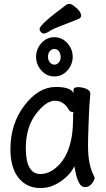

<svg xmlns="http://www.w3.org/2000/svg" viewBox="-20 -936 540 980"><path d="M187 23.9Q116.2 23.9 74.7 -28.1Q33.2 -80.1 33.2 -174.8Q33.2 -304.2 105 -398.2Q176.8 -492.2 265.1 -492.2Q340.8 -492.2 355 -460.9V-475.1Q355 -491.2 377.4 -491.2Q399.9 -491.2 420.4 -482.7Q440.9 -474.1 440.9 -458Q436 -411.1 432.6 -318.1Q429.2 -225.1 429.2 -192.9Q429.2 -92.8 460 -37.1L462.9 -29.8Q462.9 -17.1 449 1Q435.1 19 414.6 19Q394 19 382.6 -4.4Q371.1 -27.8 365.5 -57.4Q359.9 -86.9 358.9 -86.9Q339.8 -44.9 290.5 -10.5Q241.2 23.9 187 23.9ZM186 -47.9Q226.1 -47.9 262.2 -77.1Q353 -149.9 353 -330.1V-354Q355 -357.9 355 -361.6Q355 -365.2 346.4 -365.2Q337.9 -365.2 333 -373Q306.2 -421.9 260.5 -421.9Q214.8 -421.9 163.3 -354Q111.8 -286.1 111.8 -180.2Q111.8 -47.9 186 -47.9ZM324 -576.4Q296.9 -545.9 257.3 -545.9Q217.8 -545.9 190.9 -576.4Q164.1 -606.9 164.1 -646Q164.1 -685.1 190.9 -715.6Q217.8 -746.1 257.3 -746.1Q296.9 -746.1 324 -715.6Q351.1 -685.1 351.1 -646Q351.1 -606.9 324 -576.4ZM290 -646Q286.1 -686 256.8 -686Q245.1 -686 235.1 -675.5Q225.1 -665 225.1 -646.5Q225.1 -627.9 235.1 -616.9Q245.1 -606 257.6 -606Q270 -606 280 -616.9Q290 -627.9 290 -646ZM182.1 -788.1Q182.1 -811 320.8 -913.1Q325.2 -916 335.2 -916Q345.2 -916 359.9 -903.8Q394 -877.9 394 -856Q394 -847.2 383.8 -840.8Q338.9 -821.8 295.9 -805.9Q252.9 -790 233.9 -777.6Q214.8 -765.1 204.8 -765.1Q194.8 -765.1 188.5 -772.5Q182.1 -779.8 182.1 -788.1Z"/></svg>

Font: LXGW WenKai Mono GB Screen
Style: Regular
Weight: 400
Monospace: yes
Designer: LXGW / Fontworks Inc.
Foundry: LXGW / Fontworks Inc.
Version: Version 1.510;January 18,2025